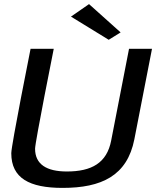

<svg xmlns="http://www.w3.org/2000/svg" viewBox="-20 -907 778 936"><path d="M35 -160C35 -38 124 9 285 9C475 9 600 -50 635 -228L721 -669H609L522 -222C501 -112 426 -71 306 -71C207 -71 151 -106 151 -182C151 -214 242 -669 242 -669H129C129 -669 35 -199 35 -160ZM326 -826 510 -713 568 -749 414 -887Z"/></svg>

Font: KpSans
Style: BoldItalic
Weight: 700
Italic angle: -11°
Version: Version 0.66